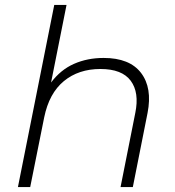

<svg xmlns="http://www.w3.org/2000/svg" viewBox="-20 -762 713 782"><path d="M402 -526Q508 -526 554.5 -465Q601 -404 581 -302L521 0H471L531 -302Q548 -385 512.5 -433Q477 -481 389 -481Q300 -481 240 -431.5Q180 -382 160 -284L103 0H53L201 -742H251L188 -426Q227 -478 281.5 -502Q336 -526 402 -526Z"/></svg>

Font: Montserrat Light
Style: Italic
Weight: 300
Italic angle: -11.3°
Designer: Julieta Ulanovsky
Foundry: Julieta Ulanovsky
Version: Version 9.000; ttfautohint (v1.8.4.7-5d5b)